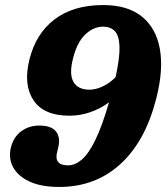

<svg xmlns="http://www.w3.org/2000/svg" viewBox="-20 -730 658 760"><path d="M215 10Q142 10 96 -11.8Q50 -33.5 31.5 -69Q13 -104.5 23 -145.5Q33.5 -188 64.2 -210.5Q95 -233 135.5 -233Q184.5 -233 202.5 -208.5Q220.5 -184 210 -144L206.5 -129.5Q192 -75.5 249.5 -75.5Q277 -75.5 303.8 -98.2Q330.5 -121 357.2 -175.5Q384 -230 411.5 -325Q378 -300 337.5 -286Q297 -272 255 -272Q153.5 -272 112.8 -332.8Q72 -393.5 96 -492.5Q121 -596 195.5 -653Q270 -710 388.5 -710Q485 -710 541.5 -664.5Q598 -619 612.8 -536Q627.5 -453 598.5 -340Q555.5 -170.5 456.2 -80.2Q357 10 215 10ZM269 -498.5Q253 -436 271 -405.5Q289 -375 334 -375Q360 -375 387.8 -388.5Q415.5 -402 437.5 -424.5Q454.5 -502 453 -545.5Q451.5 -589 434.5 -606.8Q417.5 -624.5 388 -624.5Q350.5 -624.5 317.8 -593.8Q285 -563 269 -498.5Z"/></svg>

Font: Fraunces 144pt S100
Style: Bold Italic
Weight: 700
Italic angle: -16°
Version: Version 1.000; ttfautohint (v1.8.3)